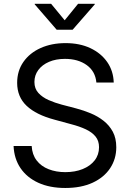

<svg xmlns="http://www.w3.org/2000/svg" viewBox="-20 -961 672 994"><path d="M317.9 12.2Q237.8 12.2 178.7 -14.6Q119.6 -41.5 86.4 -90.3Q53.2 -139.2 50.3 -205.1H144Q146.5 -160.6 169.7 -130.4Q192.9 -100.1 231.7 -85Q270.5 -69.8 317.9 -69.8Q368.7 -69.8 408 -85.7Q447.3 -101.6 470 -130.6Q492.7 -159.7 492.7 -198.7Q492.7 -231.9 474.6 -254.2Q456.5 -276.4 424.3 -291.5Q392.1 -306.6 348.6 -317.9L262.7 -341.3Q167 -366.7 117.9 -413.1Q68.8 -459.5 68.8 -532.2Q68.8 -594.2 101.3 -640.6Q133.8 -687 190.4 -712.4Q247.1 -737.8 319.3 -737.8Q392.6 -737.8 448 -711.7Q503.4 -685.5 535.2 -639.6Q566.9 -593.8 568.8 -533.7H479Q473.6 -591.8 429 -624Q384.3 -656.2 316.4 -656.2Q269.5 -656.2 233.9 -640.9Q198.2 -625.5 178.2 -598.4Q158.2 -571.3 158.2 -536.6Q158.2 -502 179 -479.5Q199.7 -457 231.9 -442.9Q264.2 -428.7 299.3 -419.4L375.5 -399.4Q412.6 -389.6 449.2 -374.5Q485.8 -359.4 515.9 -335.9Q545.9 -312.5 564 -279.1Q582 -245.6 582 -198.7Q582 -138.2 550.3 -90.3Q518.6 -42.5 459.5 -15.1Q400.4 12.2 317.9 12.2ZM244.6 -941.4 314.9 -856 384.3 -941.4H470.7V-938.5L356 -807.1H273.4L159.7 -938.5V-941.4Z"/></svg>

Font: Inter 20pt
Style: Regular
Weight: 400
Version: Version 4.001;git-66647c0bb